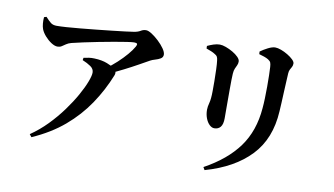

<svg xmlns="http://www.w3.org/2000/svg" viewBox="-82 -964 2123 1219"><g transform="rotate(10 980.0 -354.5)"><path d="M122.5 -711.6 137.8 -716.4Q158.8 -692.9 173 -682.1Q187.2 -671.3 211.1 -671.3Q234.3 -671.3 273.8 -673.9Q313.3 -676.5 362.3 -681.3Q411.4 -686.1 463.1 -691.3Q514.8 -696.6 562 -701.9Q609.2 -707.1 645.6 -711.6Q682.1 -716.1 699.4 -718.9Q726.5 -723.1 742 -732.9Q757.6 -742.6 775.6 -742.6Q790.2 -742.6 812.8 -728.1Q835.4 -713.5 858.5 -691.8Q881.7 -670.1 897.4 -647.5Q913.1 -624.9 913.1 -608.9Q913.1 -591.8 898.1 -582.9Q883.1 -574 864.6 -568.9Q846.2 -563.7 833.7 -556.9Q807.3 -542.3 767.3 -519.8Q727.2 -497.3 679.3 -473.1Q631.4 -449 580.4 -425.8L563.7 -459.4Q600.2 -485.5 632.7 -515.5Q665.1 -545.5 690.4 -575.1Q715.7 -604.8 728.6 -628.2Q737.1 -643.7 732.8 -648.4Q728.4 -653.1 713.9 -653.1Q701.8 -653.1 667.4 -648Q633 -642.9 586.7 -634.6Q540.5 -626.3 490.6 -616.6Q440.7 -606.9 396.1 -597.2Q351.5 -587.5 321.6 -580.1Q302.6 -574.9 289.5 -565.9Q276.4 -556.9 265.2 -549.6Q254 -542.3 238.6 -542.3Q220.6 -542.3 197.9 -557Q175.3 -571.8 156.4 -593.4Q137.5 -615.1 129.8 -635.4Q124.2 -650.6 122.5 -670.7Q120.7 -690.7 122.5 -711.6ZM411.6 -485.5 414 -500.8Q431.2 -504.9 448.3 -507.3Q465.5 -509.7 483.8 -508.8Q531.6 -507.2 566.3 -493.6Q601 -480 613.4 -469.5Q624.3 -460.7 628.5 -450.6Q632.7 -440.4 627 -425.4Q586.6 -324.2 526.1 -234.6Q465.6 -145 379.9 -72.1Q294.1 0.7 175.9 52.8L162.2 35.6Q220 -3.8 270 -55.2Q320 -106.7 360.1 -161.7Q400.2 -216.6 428.7 -267.7Q457.2 -318.7 472.2 -358.4Q487.3 -398.1 487.3 -418.1Q487.3 -441.8 465.3 -457.2Q443.2 -472.6 411.6 -485.5Z M1294.7 67.8 1284.3 49.9Q1426.5 -27.8 1502 -131.4Q1577.5 -235 1589.2 -383Q1591.9 -410.9 1593 -447.9Q1594.2 -484.9 1594.3 -523.1Q1594.5 -561.3 1593.6 -594.9Q1592.7 -628.5 1591.5 -649.6Q1590.5 -667.2 1586.7 -677Q1583 -686.7 1569 -695.2Q1557.6 -702.1 1541.8 -707.5Q1526.1 -712.9 1509 -717.6L1508 -734.2Q1528.6 -749.4 1555.9 -763.3Q1583.2 -777.1 1602.2 -777.1Q1618.4 -777.1 1640.2 -769Q1662.1 -761 1683.5 -748.1Q1705 -735.2 1719.1 -721.5Q1733.2 -707.7 1733.2 -696.6Q1733.2 -683.7 1728.1 -674.3Q1723 -664.8 1717.5 -655Q1712.1 -645.2 1711.1 -629.6Q1710.1 -608.4 1708.3 -575.8Q1706.6 -543.2 1704.9 -507.4Q1703.1 -471.6 1701.8 -439Q1700.4 -406.3 1698.7 -383.3Q1688.8 -204 1584.5 -94.5Q1480.3 15.1 1294.7 67.8ZM1173.2 -694.7 1172.9 -711.3Q1191.3 -720.1 1212.3 -727.1Q1233.4 -734.1 1252.6 -734.1Q1269.2 -734.1 1292 -725.8Q1314.8 -717.5 1337.1 -704.6Q1359.5 -691.6 1374 -676.7Q1388.6 -661.9 1388.6 -648.1Q1388.6 -634.9 1383.3 -623.9Q1378 -612.9 1372.3 -600.1Q1366.5 -587.4 1365.2 -566.4Q1364.2 -553.4 1363.7 -526.8Q1363.2 -500.1 1363.2 -465.9Q1363.2 -431.7 1363.2 -396.3Q1363.2 -360.9 1363.3 -330.2Q1363.5 -299.5 1363.5 -278.8Q1363.5 -239.5 1349 -222Q1334.6 -204.5 1309.1 -204.5Q1292.8 -204.5 1277.5 -219.1Q1262.3 -233.8 1252.9 -258.6Q1243.6 -283.4 1243.6 -312.7Q1243.6 -332 1250.7 -358.2Q1257.9 -384.5 1258.2 -435.6Q1258.4 -460.8 1258.2 -499Q1257.9 -537.1 1256.5 -574.5Q1255.2 -611.9 1252.4 -631.8Q1250.7 -647.2 1246.4 -655.2Q1242 -663.2 1230.5 -669.4Q1220 -676.5 1204.8 -682.8Q1189.7 -689 1173.2 -694.7Z"/></g></svg>

Font: Noto Serif KR
Style: Regular
Weight: 200
Designer: Ryoko NISHIZUKA 西塚涼子 (kana & ideographs); Frank Grießhammer (Latin, Greek & Cyrillic); Wenlong ZHANG 张文龙 (bopomofo); San
Foundry: Adobe
Version: Version 2.001;hotconv 1.1.0;makeotfexe 2.6.0